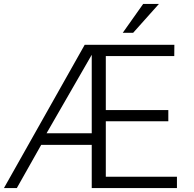

<svg xmlns="http://www.w3.org/2000/svg" viewBox="-20 -949 977 969"><path d="M873 -57V0H443V-218H188L65 0H0L407.5 -723H860L859.5 -666H514V-393.5H829.5V-337H514V-57ZM443 -276.5V-672.5L215 -276.5ZM702.5 -929H782L652 -783.5H599.5Z"/></svg>

Font: Public Sans Thin ExtraLight
Style: Regular
Weight: 250
Version: Version 1.007